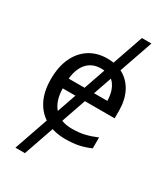

<svg xmlns="http://www.w3.org/2000/svg" viewBox="-232 -863 1027 1175"><g transform="rotate(30 282.0 -276.0)"><path d="M479 -760 144 208H77L412 -760ZM292 -546Q361 -546 410.5 -516Q460 -486 486.5 -431.5Q513 -377 513 -304V-251H146Q148 -160 192.5 -112.5Q237 -65 317 -65Q368 -65 407.5 -74.5Q447 -84 489 -102V-25Q448 -7 408 1.5Q368 10 313 10Q237 10 178.5 -21Q120 -52 87.5 -113.5Q55 -175 55 -264Q55 -352 84.5 -415Q114 -478 167.5 -512Q221 -546 292 -546ZM291 -474Q228 -474 191.5 -433.5Q155 -393 148 -321H421Q420 -389 389 -431.5Q358 -474 291 -474Z"/></g></svg>

Font: Noto IKEA Latin
Style: Regular
Weight: 400
Designer: Monotype Design Team
Foundry: Monotype Imaging Inc.
Version: Version 1.0